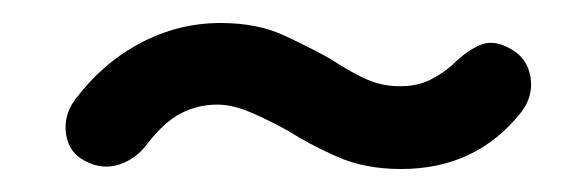

<svg xmlns="http://www.w3.org/2000/svg" viewBox="-20 -452 509 167"><path d="M329 -305Q297 -305 272.5 -316Q248 -327 231 -338Q209 -350 195 -355.5Q181 -361 169 -361Q152 -361 137.5 -353.5Q123 -346 109 -328Q99 -314 84 -309Q69 -304 54 -312Q40 -319 37.5 -335Q35 -351 45 -365Q69 -397 102 -414.5Q135 -432 172 -432Q204 -432 227.5 -421Q251 -410 267 -401Q287 -388 300 -382.5Q313 -377 328 -377Q343 -377 354 -382.5Q365 -388 374 -396Q386 -408 398 -413Q410 -418 425 -409Q439 -401 441.5 -384.5Q444 -368 433 -354Q394 -305 329 -305Z"/></svg>

Font: Comfortaa Medium
Style: Regular
Weight: 500
Designer: Johan Aakerlund
Foundry: Johan Aakerlund
Version: Version 3.104; ttfautohint (v1.8.1.43-b0c9)